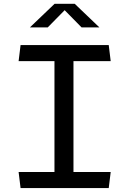

<svg xmlns="http://www.w3.org/2000/svg" viewBox="-20 -960 660 980"><path d="M85 0H535L545 -82H355V-648H545L535 -730H85L75 -648H258V-82H75ZM132.5 -820H223.5L310 -908L396.5 -820H487.5L361.5 -940.5H258.5Z"/></svg>

Font: Monaspace Krypton
Style: Regular
Weight: 400
Designer: Riley Cran & the Lettermatic Team
Foundry: Lettermatic
Version: Version 1.200 (Monaspace Krypton)